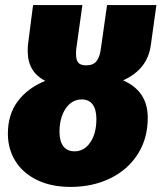

<svg xmlns="http://www.w3.org/2000/svg" viewBox="-20 -716 635 755"><path d="M464 -400Q561 -358 561 -253Q561 -171 521.5 -109.5Q482 -48 413 -14.5Q344 19 258 19Q181 19 125 -8.5Q69 -36 40 -83.5Q11 -131 11 -190Q11 -266 50 -318Q89 -370 158 -398Q89 -433 89 -515Q89 -531 90 -540L110 -696H304L280 -525Q279 -517 279 -503Q279 -480 288 -469.5Q297 -459 319 -459Q347 -459 360 -476Q373 -493 377 -527L401 -696H595L573 -538Q560 -443 464 -400ZM359 -248Q359 -285 344.5 -305Q330 -325 301 -325Q263 -325 238.5 -289.5Q214 -254 214 -197Q214 -161 229 -141Q244 -121 273 -121Q311 -121 335 -156Q359 -191 359 -248Z"/></svg>

Font: Fira Sans Condensed Black
Style: Italic
Weight: 900
Width: 3
Italic angle: -8°
Designer: Carrois Corporate & Edenspiekermann AG
Foundry: Carrois Corporate GbR & Edenspiekermann AG
Version: Version 4.203